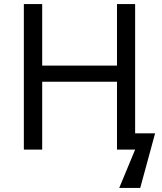

<svg xmlns="http://www.w3.org/2000/svg" viewBox="-20 -734 796 942"><path d="M643 -80H741L668 188H565L643 0H554V-333H187V0H97V-714H187V-412H554V-714H643Z"/></svg>

Font: Noto IKEA Latin
Style: Regular
Weight: 400
Designer: Monotype Design Team
Foundry: Monotype Imaging Inc.
Version: Version 1.0